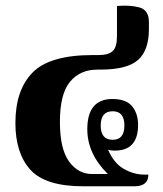

<svg xmlns="http://www.w3.org/2000/svg" viewBox="-20 -653 571 673"><path d="M500 -41H486Q449 -41 414 -61Q379 -81 359 -128Q369 -125 382 -125Q464 -125 464 -215Q464 -255 443 -280.5Q422 -306 374 -306Q286 -306 286 -200Q286 -114 358 -43H303Q254 -43 222 -87Q190 -131 190 -226Q190 -324 225.5 -366.5Q261 -409 321 -409H332Q426 -409 464 -443Q502 -477 502 -551V-575Q502 -618 468.5 -627Q435 -636 390 -632V-526Q390 -488 375 -474Q360 -460 326 -460H305Q154 -460 94 -398.5Q34 -337 34 -222Q34 -116 86.5 -58Q139 0 272 0H451Q500 0 500 -41ZM375 -163Q333 -163 333 -213Q333 -263 375 -263Q416 -263 416 -213Q416 -163 375 -163Z"/></svg>

Font: Noto Serif Thai Condensed Extra
Style: Regular
Weight: 800
Width: 3
Designer: Monotype Design Team
Foundry: Monotype Imaging Inc.
Version: Version 1.901